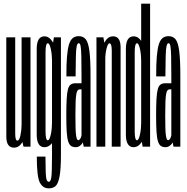

<svg xmlns="http://www.w3.org/2000/svg" viewBox="-20 -805 1028 1054"><path d="M109 0H147.5V-600H98.5V-45.5ZM63.5 -600H14.5V-206.5Q14.5 -113.5 14.8 -54Q15 5.5 57 5.5Q87 5.5 105 -29Q123 -63.5 123 -106.5L98.5 -120.5Q98.5 -90.5 92.2 -61.8Q86 -33 75.5 -33Q63.5 -33 63.5 -72.5Q63.5 -112 63.5 -203Z M247.5 229Q271.5 229 285.5 216Q299.5 203 307 163.5Q314.5 124 314.5 45.5V-600H276L265.5 -535.5V45Q265.5 147 261.5 170Q257.5 193 248 193Q240.5 193 236.2 182Q232 171 231 141.5Q230 112 229.5 54.5H182Q182 164.5 198.5 196.8Q215 229 247.5 229ZM224 3Q250 3 269.5 -23.8Q289 -50.5 289 -97.5L265 -125Q265 -92.5 258.2 -63.8Q251.5 -35 242.5 -35Q230 -35 230 -84.2Q230 -133.5 230 -301Q230 -469 230 -518.2Q230 -567.5 242.5 -567.5Q251.5 -567.5 258.2 -539Q265 -510.5 265 -479L287.5 -502.5Q287.5 -545 268.8 -575.2Q250 -605.5 224 -605.5Q181.5 -605.5 181.5 -536Q181.5 -466.5 181.5 -301Q181.5 -136.5 181.5 -66.8Q181.5 3 224 3Z M396 3Q403.5 3 409.5 0.5Q415.5 -2 420.5 -6Q425.5 -10 429.2 -14.5Q433 -19 434.5 -24.5L439.5 0H477V-386.5Q477 -475 471.2 -522.2Q465.5 -569.5 451.8 -588Q438 -606.5 412 -606.5Q393.5 -606.5 380.2 -596.5Q367 -586.5 359.2 -562.5Q351.5 -538.5 347.8 -495.2Q344 -452 344.5 -385.5H395Q395.5 -457 396.5 -496.5Q397.5 -536 401.2 -552Q405 -568 412 -568Q419.5 -568 422.5 -551.8Q425.5 -535.5 426.5 -496Q427.5 -456.5 427.5 -386V-348H394.5Q378.5 -348 368.2 -340.8Q358 -333.5 353 -314.8Q348 -296 346 -262Q344 -228 344 -173Q344 -116 346.2 -81.2Q348.5 -46.5 354.5 -28.2Q360.5 -10 370.5 -3.5Q380.5 3 396 3ZM410 -35.5Q405.5 -35.5 402.8 -41Q400 -46.5 397.8 -61Q395.5 -75.5 394.8 -103Q394 -130.5 394 -175Q394 -219.5 395.2 -247.5Q396.5 -275.5 399.2 -289.8Q402 -304 406.5 -309.2Q411 -314.5 418 -314.5H427.5V-62Q427 -57.5 424.5 -51.2Q422 -45 418.2 -40.2Q414.5 -35.5 410 -35.5Z M509.5 0H558V-541.5L547.5 -600H509.5ZM593.5 0H642V-390Q642 -484 642 -544.8Q642 -605.5 601 -605.5Q571 -605.5 553.5 -571.5Q536 -537.5 536 -493.5L558 -480.5Q558 -510.5 565 -538.8Q572 -567 581 -567Q593.5 -567 593.5 -527.5Q593.5 -488 593.5 -397Z M763 0H804V-785H755V-47.5ZM713.5 3Q739.5 3 758.2 -26Q777 -55 777 -97.5L754.5 -125Q754.5 -92.5 747.8 -63.8Q741 -35 732 -35Q719.5 -35 719.5 -84.2Q719.5 -133.5 719.5 -301Q719.5 -469 719.5 -518.2Q719.5 -567.5 732 -567.5Q741 -567.5 747.8 -539Q754.5 -510.5 754.5 -479L777 -504.5Q777 -547 758.2 -576.2Q739.5 -605.5 713.5 -605.5Q671 -605.5 671 -536Q671 -466.5 671 -301Q671 -136.5 671 -66.8Q671 3 713.5 3Z M889 3Q896.5 3 902.5 0.5Q908.5 -2 913.5 -6Q918.5 -10 922.2 -14.5Q926 -19 927.5 -24.5L932.5 0H970V-386.5Q970 -475 964.2 -522.2Q958.5 -569.5 944.8 -588Q931 -606.5 905 -606.5Q886.5 -606.5 873.2 -596.5Q860 -586.5 852.2 -562.5Q844.5 -538.5 840.8 -495.2Q837 -452 837.5 -385.5H888Q888.5 -457 889.5 -496.5Q890.5 -536 894.2 -552Q898 -568 905 -568Q912.5 -568 915.5 -551.8Q918.5 -535.5 919.5 -496Q920.5 -456.5 920.5 -386V-348H887.5Q871.5 -348 861.2 -340.8Q851 -333.5 846 -314.8Q841 -296 839 -262Q837 -228 837 -173Q837 -116 839.2 -81.2Q841.5 -46.5 847.5 -28.2Q853.5 -10 863.5 -3.5Q873.5 3 889 3ZM903 -35.5Q898.5 -35.5 895.8 -41Q893 -46.5 890.8 -61Q888.5 -75.5 887.8 -103Q887 -130.5 887 -175Q887 -219.5 888.2 -247.5Q889.5 -275.5 892.2 -289.8Q895 -304 899.5 -309.2Q904 -314.5 911 -314.5H920.5V-62Q920 -57.5 917.5 -51.2Q915 -45 911.2 -40.2Q907.5 -35.5 903 -35.5Z"/></svg>

Font: Anybody UltraCondensed Light
Style: Regular
Weight: 300
Width: 1
Version: Version 1.113;gftools[0.9.25]